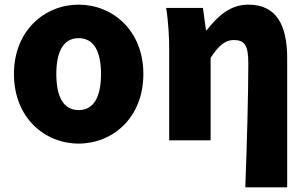

<svg xmlns="http://www.w3.org/2000/svg" viewBox="-20 -603 1321 825"><path d="M318 14C463 14 596 -96 596 -285C596 -473 463 -583 318 -583C173 -583 40 -473 40 -285C40 -96 173 14 318 14ZM318 -130C251 -130 222 -190 222 -285C222 -379 251 -439 318 -439C385 -439 414 -379 414 -285C414 -190 385 -130 318 -130Z M1034 202H1214V-352C1214 -494 1169 -583 1047 -583C969 -583 916 -534 868 -473H865L852 -569H694C704 -506 707 -437 707 -392V0H885V-354C918 -405 946 -431 984 -431C1031 -431 1047 -409 1047 -330C1047 -203 1041 25 1034 202Z"/></svg>

Font: Noto Sans CJK TC Black
Style: Regular
Weight: 900
Designer: Ryoko NISHIZUKA 西塚涼子 (kana, bopomofo & ideographs); Paul D. Hunt (Latin, Greek & Cyrillic); Sandoll Communications 산돌커뮤니
Foundry: Adobe
Version: Version 2.004;hotconv 1.0.118;makeotfexe 2.5.65603